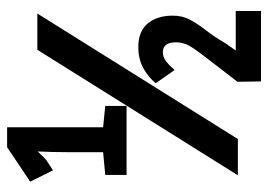

<svg xmlns="http://www.w3.org/2000/svg" viewBox="-127 -627 754 540"><g transform="rotate(-90 250.0 -357.0)"><path d="M28 -378V-438L92 -444V-542Q92 -562 92.5 -584.5Q93 -607 94 -628Q88 -622 81.5 -615Q75 -608 70 -604L41 -585L9 -649L106 -714H162V-444L222 -438V-378ZM27 -65 380 -629H482L129 -65ZM291 0 290 -66 353 -148Q382 -185 391.5 -202Q401 -219 401 -239Q401 -276 373 -276Q360 -276 348.5 -267.5Q337 -259 323 -243L286 -296Q303 -317 328.5 -331Q354 -345 388 -345Q432 -345 454 -318.5Q476 -292 476 -248Q476 -221 464.5 -199.5Q453 -178 435 -155Q417 -132 397 -98L378 -71H489V0Z"/></g></svg>

Font: Noto Sans Mono ExtraCondensed
Style: Bold
Weight: 700
Width: 2
Designer: Monotype Design Team
Foundry: Monotype Imaging Inc.
Version: Version 2.014